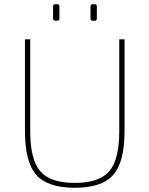

<svg xmlns="http://www.w3.org/2000/svg" viewBox="-20 -876 707 908"><path d="M241 -856H251Q261 -856 261 -845V-789Q261 -778 251 -778H241Q231 -778 231 -789V-845Q231 -856 241 -856ZM418 -856H428Q438 -856 438 -845V-789Q438 -778 428 -778H418Q408 -778 408 -789V-845Q408 -856 418 -856ZM569 -690V-255Q569 -110 515.5 -49Q462 12 334 12Q205 12 151.5 -49Q98 -110 98 -255V-690H123V-255Q123 -121 170.5 -66Q218 -11 334 -11Q449 -11 496.5 -66Q544 -121 544 -255V-690Z"/></svg>

Font: Exo 2.0 Thin
Style: Regular
Weight: 250
Designer: Natanael Gama
Version: Version 1.001;PS 001.001;hotconv 1.0.70;makeotf.lib2.5.58329